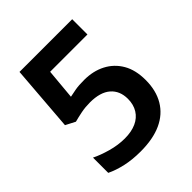

<svg xmlns="http://www.w3.org/2000/svg" viewBox="-199 -841 979 979"><g transform="rotate(-45 290.0 -352.0)"><path d="M305 -452Q370 -452 420 -426Q470 -400 498.5 -351Q527 -302 527 -230Q527 -154 495 -100Q463 -46 402 -18Q341 10 251 10Q191 10 142.5 -1Q94 -12 57 -30V-140Q93 -122 143 -108Q193 -94 241 -94Q289 -94 323.5 -109.5Q358 -125 376.5 -155Q395 -185 395 -226Q395 -284 357 -317Q319 -350 245 -350Q211 -350 181 -344Q151 -338 125 -331L73 -358L101 -714H481V-604H212L197 -439Q217 -443 240.5 -447.5Q264 -452 305 -452Z"/></g></svg>

Font: Noto Sans Hebrew Thin SemiBold
Style: Regular
Weight: 600
Version: Version 3.001